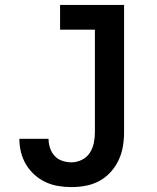

<svg xmlns="http://www.w3.org/2000/svg" viewBox="-20 -755 640 783"><path d="M271 8Q244 8 217 3.5Q190 -1 165.5 -12.5Q141 -24 120.5 -42.5Q100 -61 86 -84.5Q72 -108 65.5 -134.5Q59 -161 59 -189H178Q178 -170 184 -151.5Q190 -133 203 -119Q216 -105 234.5 -99Q253 -93 271 -93Q293 -93 313.5 -103Q334 -113 346 -131.5Q358 -150 362.5 -171.5Q367 -193 367 -215V-634H225V-735H486V-215Q486 -186 481 -157Q476 -128 463.5 -101.5Q451 -75 431 -53Q411 -31 385 -17Q359 -3 330 2.5Q301 8 271 8Z"/></svg>

Font: Iosevka Book
Style: Bold
Weight: 700
Designer: Belleve Invis
Foundry: Belleve Invis
Version: Version 28.0.7; ttfautohint (v1.8.3)